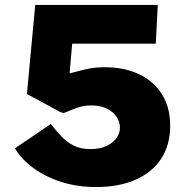

<svg xmlns="http://www.w3.org/2000/svg" viewBox="-20 -743 746 774"><path d="M122 -723H616L608 -567H271L260.5 -447Q304 -459 334.2 -465.5Q364.5 -472 402.5 -472Q481 -472 540.2 -444Q599.5 -416 632.8 -363.2Q666 -310.5 666 -236Q666 -158.5 629.8 -103.2Q593.5 -48 526.5 -18.5Q459.5 11 367 11Q292 11 227.5 -9.5Q163 -30 115 -65.2Q67 -100.5 40 -145L185 -243Q206.5 -215.5 228.2 -192.5Q250 -169.5 277.8 -155.8Q305.5 -142 344.5 -142Q398 -142 430.8 -167.5Q463.5 -193 463.5 -229Q463.5 -251.5 450 -272Q436.5 -292.5 410.8 -305.2Q385 -318 347 -318Q331.5 -318 317.5 -315.5Q303.5 -313 287.2 -307.2Q271 -301.5 249 -292Q239 -287.5 235 -287.8Q231 -288 220 -293L88.5 -364Z"/></svg>

Font: Public Sans Black
Style: Regular
Weight: 900
Designer: The Public Sans Project Authors: Dan O. Williams and USWDS (Libre Franklin designed by Pablo Impallari and Rodrigo Fuenz
Version: Version 1.007